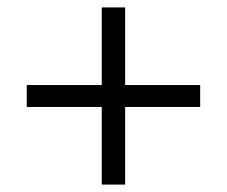

<svg xmlns="http://www.w3.org/2000/svg" viewBox="-20 -608 611 517"><path d="M519 -320H317V-111H254V-320H52V-379H254V-588H317V-379H519Z"/></svg>

Font: Bitter
Style: Regular
Weight: 400
Designer: Sol Matas, and Bitter project Authors
Foundry: Sol Matas
Version: Version 2.001